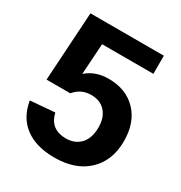

<svg xmlns="http://www.w3.org/2000/svg" viewBox="-165 -808 885 937"><g transform="rotate(30 278.0 -339.0)"><path d="M528.3 -229Q528.3 -119.6 460.2 -54.9Q392.1 9.8 273.4 9.8Q169.9 9.8 107.7 -36.9Q45.4 -83.5 30.8 -171.9L168 -183.1Q178.7 -139.2 206.1 -119.1Q233.4 -99.1 274.9 -99.1Q326.2 -99.1 356.7 -131.8Q387.2 -164.6 387.2 -226.1Q387.2 -280.3 358.4 -312.7Q329.6 -345.2 277.8 -345.2Q220.7 -345.2 184.6 -300.8H50.8L74.7 -688H488.3V-585.9H199.2L188 -412.1Q237.8 -456.1 312.5 -456.1Q410.6 -456.1 469.5 -395Q528.3 -334 528.3 -229Z"/></g></svg>

Font: Arial
Style: Bold
Weight: 700
Designer: Steve Matteson
Foundry: Ascender Corporation
Version: Version 2.00.3